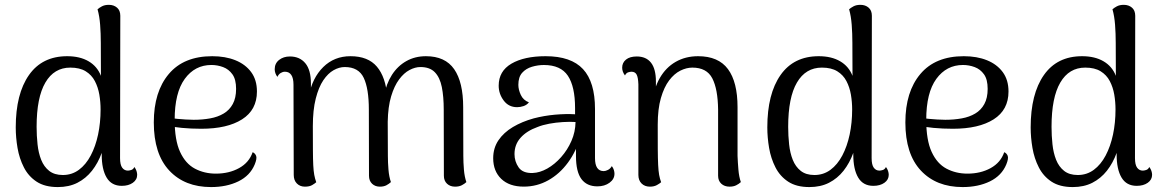

<svg xmlns="http://www.w3.org/2000/svg" viewBox="-20 -750 4745 783"><path d="M215.8 12.9Q162.9 12.9 129.4 -9.1Q95.9 -31.1 77.4 -67.5Q58.8 -103.8 51.5 -146.6Q44.2 -189.3 44.2 -230.3Q44.2 -367.1 98.1 -443.9Q152 -520.8 253.9 -520.8Q305.8 -520.8 341.2 -500.1Q376.5 -479.5 391.6 -440.8L391.1 -574.9Q391.1 -613.2 388.4 -648.5Q385.8 -683.8 377.8 -712.2Q383.5 -717.5 395.2 -723.9Q406.8 -730.3 423.9 -730.3Q444 -730.3 457.3 -718.8Q470.6 -707.3 470.6 -685.7L469.6 -105.2Q469.6 -78.1 478.3 -66.2Q487.1 -54.2 501.5 -54.2Q507 -54.2 515.2 -56.8Q523.5 -59.3 528 -69Q533.9 -61.2 536.7 -52.7Q539.4 -44.2 539.4 -37.3Q539.4 -17.1 521.7 -4.6Q504 7.9 476.8 7.9Q434.9 7.9 414.9 -25.7Q394.8 -59.3 394.8 -119.6V-209.2L416.9 -219.8Q410.5 -169.8 395.2 -127.5Q379.9 -85.2 355.1 -53.7Q330.2 -22.2 295.7 -4.6Q261.2 12.9 215.8 12.9ZM236.2 -36.3Q273.2 -36.3 301.8 -57.5Q330.3 -78.6 350 -115.8Q369.7 -153 380 -201.3Q390.2 -249.7 390.2 -303.5Q390.2 -333.8 385.1 -364.2Q379.9 -394.5 366.8 -419.4Q353.8 -444.3 329.5 -459.3Q305.2 -474.3 266.8 -474.3Q200.6 -474.3 165 -413.3Q129.3 -352.4 129.3 -232.8Q129.3 -196.5 133.1 -161.4Q136.8 -126.4 148 -98.2Q159.2 -70.1 180.5 -53.2Q201.8 -36.3 236.2 -36.3Z M840.7 12.9Q733.3 12.9 670.3 -54.5Q607.2 -122 607.2 -250.8Q607.2 -375.8 668.4 -448.3Q729.5 -520.8 845.5 -520.8Q899.2 -520.8 940 -504.3Q980.8 -487.8 1004.3 -456Q1027.8 -424.1 1027.8 -376.8Q1027.8 -301.8 967.2 -263.3Q906.7 -224.9 800.9 -224.9Q759.3 -224.9 721.3 -228.5Q683.4 -232.1 643.8 -240.2L645.7 -272.6Q671 -268.5 704.3 -265.2Q737.5 -261.9 770 -261.5Q805.5 -261.5 836.9 -267.2Q868.3 -272.8 892.1 -287Q915.9 -301.1 929.3 -325.8Q942.8 -350.5 942.8 -387.5Q942.8 -426.3 927.8 -447Q912.9 -467.8 889.8 -476.4Q866.7 -485 842.1 -485Q774.8 -485 733.5 -428.4Q692.3 -371.8 692.3 -261.3Q692.3 -178.4 714.4 -130.5Q736.5 -82.5 774.9 -62.2Q813.3 -41.9 860.3 -41.9Q914.2 -41.9 955 -64.5Q995.9 -87 1010.3 -129.3Q1020.2 -125.3 1024.5 -114.5Q1028.7 -103.6 1018.8 -79.4Q999.8 -33.6 952 -10.3Q904.2 12.9 840.7 12.9Z M1869.5 -114.2Q1869.5 -87.9 1871.9 -58.5Q1874.3 -29.1 1881.9 -7.4Q1874.3 -0.2 1863.2 5.5Q1852 11.2 1835.8 11.2Q1815.8 11.2 1803 -0.8Q1790.2 -12.8 1790.2 -33.4L1789.6 -303.1Q1789.6 -355.8 1781.8 -395Q1773.9 -434.2 1753.3 -455.4Q1732.8 -476.6 1694.5 -476.6Q1672.9 -476.6 1650.1 -464.5Q1627.2 -452.5 1607.6 -426.1Q1587.9 -399.8 1575.1 -357.1Q1562.3 -314.4 1561.2 -253.6L1561.8 -114.2Q1561.8 -87.9 1564.2 -58.5Q1566.6 -29.1 1574.2 -7.4Q1566.6 -0.2 1555.9 5.5Q1545.2 11.2 1529 11.2Q1509.9 11.2 1497.3 -0.8Q1484.8 -12.8 1484.8 -33.4L1484.2 -303.1Q1484.2 -388.2 1463.4 -432.4Q1442.5 -476.6 1385.9 -476.6Q1363.3 -476.6 1340.4 -463.7Q1317.5 -450.8 1298.5 -422.7Q1279.5 -394.5 1267.7 -348.1Q1255.8 -301.7 1255.8 -235.2Q1255.8 -176.9 1256.1 -138.5Q1256.3 -100.2 1257.5 -76.3Q1258.7 -52.5 1261.6 -36.8Q1264.5 -21 1269.7 -6.9Q1263.9 -1.6 1253 4.8Q1242.1 11.2 1223.5 11.2Q1203.5 11.2 1190.7 -1.7Q1177.9 -14.6 1177.9 -36.6L1176.9 -404.5Q1176.9 -430.9 1168 -444.2Q1159.2 -457.5 1141.9 -457.5Q1133.2 -457.5 1124.7 -452.4Q1116.2 -447.2 1111.2 -436.5Q1100.3 -451.2 1100.3 -467.7Q1100.3 -491.6 1118.3 -505.7Q1136.2 -519.7 1162.3 -519.7Q1202.2 -519.7 1225.1 -492.2Q1248 -464.8 1248 -409V-342L1239 -357.5Q1253.5 -432.5 1298.3 -476.6Q1343.2 -520.8 1409.2 -520.8Q1480.9 -520.8 1517 -478.2Q1553.1 -435.7 1559.4 -355.3L1546.5 -358.8Q1554.9 -408.2 1578.3 -444.6Q1601.8 -481.1 1637.2 -500.9Q1672.5 -520.8 1716.9 -520.8Q1795.5 -520.8 1832.2 -467.8Q1868.9 -414.9 1868.9 -312.7Z M2416.2 10Q2373.4 10 2351.2 -19.7Q2328.9 -49.4 2328.9 -113.6V-202.8L2347.5 -194Q2330.5 -133.6 2296.3 -87.1Q2262.2 -40.6 2216 -14.8Q2169.8 11.1 2115.8 11.1Q2057.2 11.1 2024.2 -20.5Q1991.3 -52.2 1991.3 -104.8Q1991.3 -146.3 2012.7 -177.9Q2034.1 -209.5 2071.6 -231.9Q2109.2 -254.2 2156.6 -267.3Q2198.8 -278.3 2243.2 -282.3Q2287.5 -286.2 2325.2 -284V-309.5Q2325.2 -397 2295.9 -441Q2266.6 -484.9 2198.1 -484.9Q2173.7 -484.9 2149.3 -477.7Q2124.9 -470.5 2109.4 -453.1Q2093.9 -435.8 2093.9 -403.9Q2093.9 -384.5 2103.9 -362.9Q2113.8 -341.4 2137 -332.6Q2128.2 -321.7 2114.9 -317.3Q2101.6 -312.9 2088.8 -312.9Q2054.3 -312.9 2034 -340.2Q2013.7 -367.5 2013.7 -400.5Q2013.7 -460 2065.7 -490.4Q2117.8 -520.8 2205 -520.8Q2308.9 -520.8 2357.7 -468.1Q2406.5 -415.4 2406.5 -305.4V-105.2Q2406.5 -52.2 2442.2 -52.2Q2449.8 -52.2 2459.7 -57.3Q2469.5 -62.5 2475.1 -72.7Q2481 -64.8 2483.5 -56.6Q2485.9 -48.4 2485.9 -41.5Q2485.9 -19.5 2465.8 -4.8Q2445.7 10 2416.2 10ZM2152.2 -44.5Q2181.5 -45.5 2212 -62.7Q2242.5 -80 2268.3 -109.2Q2294.2 -138.3 2310.4 -175.2Q2326.5 -212.2 2327.1 -252.4Q2303.8 -254 2275.4 -252.2Q2247.1 -250.5 2220 -245.5Q2192.8 -240.5 2172 -232Q2128.1 -216.3 2103.2 -188.5Q2078.2 -160.7 2078.2 -121.5Q2078.2 -91.7 2095 -67.4Q2111.8 -43.2 2152.2 -44.5Z M2630.5 11.2Q2609.5 11.2 2596.4 -1.7Q2583.4 -14.6 2583.4 -36.6V-406.2Q2582.4 -434.6 2576.1 -446.1Q2569.8 -457.5 2555.2 -457.5Q2549.7 -457.5 2541.7 -455Q2533.7 -452.5 2528.7 -442.3Q2517.3 -457.5 2517.3 -474Q2517.3 -494.2 2532.9 -507Q2548.5 -519.7 2576.7 -519.7Q2615.1 -519.7 2635 -494.2Q2654.9 -468.6 2654.9 -417.2V-347.3L2640.1 -328.7Q2645.9 -388.7 2670.7 -431.7Q2695.4 -474.8 2735.5 -497.8Q2775.7 -520.8 2826.8 -520.8Q2909.8 -520.8 2948.8 -468.1Q2987.8 -415.4 2987.8 -312.7V-114.2Q2988.8 -87.9 2991.3 -58.5Q2993.7 -29.1 3001.3 -7.4Q2993.2 0.2 2982.1 5.7Q2970.9 11.2 2955.2 11.2Q2934.6 11.2 2921.5 -0.8Q2908.5 -12.8 2908.5 -33.4V-303.1Q2907.5 -386.8 2884.8 -430.6Q2862.1 -474.3 2803.5 -474.3Q2779.5 -474.3 2754.5 -461.9Q2729.6 -449.5 2708.8 -422.1Q2688.1 -394.7 2675.2 -350.1Q2662.3 -305.5 2662.3 -241.5Q2662.3 -181.2 2662.5 -142Q2662.8 -102.8 2664 -77.9Q2665.2 -53.1 2668 -37Q2670.9 -21 2676.2 -6.9Q2670.4 -1.6 2658.8 4.8Q2647.2 11.2 2630.5 11.2Z M3280.8 12.9Q3227.9 12.9 3194.4 -9.1Q3160.9 -31.1 3142.4 -67.5Q3123.8 -103.8 3116.5 -146.6Q3109.2 -189.3 3109.2 -230.3Q3109.2 -367.1 3163.1 -443.9Q3217 -520.8 3318.9 -520.8Q3370.8 -520.8 3406.2 -500.1Q3441.5 -479.5 3456.6 -440.8L3456.1 -574.9Q3456.1 -613.2 3453.4 -648.5Q3450.8 -683.8 3442.8 -712.2Q3448.5 -717.5 3460.2 -723.9Q3471.8 -730.3 3488.9 -730.3Q3509 -730.3 3522.3 -718.8Q3535.6 -707.3 3535.6 -685.7L3534.6 -105.2Q3534.6 -78.1 3543.3 -66.2Q3552.1 -54.2 3566.5 -54.2Q3572 -54.2 3580.2 -56.8Q3588.5 -59.3 3593 -69Q3598.9 -61.2 3601.7 -52.7Q3604.4 -44.2 3604.4 -37.3Q3604.4 -17.1 3586.7 -4.6Q3569 7.9 3541.8 7.9Q3499.9 7.9 3479.9 -25.7Q3459.8 -59.3 3459.8 -119.6V-209.2L3481.9 -219.8Q3475.5 -169.8 3460.2 -127.5Q3444.9 -85.2 3420.1 -53.7Q3395.2 -22.2 3360.7 -4.6Q3326.2 12.9 3280.8 12.9ZM3301.2 -36.3Q3338.2 -36.3 3366.8 -57.5Q3395.3 -78.6 3415 -115.8Q3434.7 -153 3445 -201.3Q3455.2 -249.7 3455.2 -303.5Q3455.2 -333.8 3450.1 -364.2Q3444.9 -394.5 3431.8 -419.4Q3418.8 -444.3 3394.5 -459.3Q3370.2 -474.3 3331.8 -474.3Q3265.6 -474.3 3230 -413.3Q3194.3 -352.4 3194.3 -232.8Q3194.3 -196.5 3198.1 -161.4Q3201.8 -126.4 3213 -98.2Q3224.2 -70.1 3245.5 -53.2Q3266.8 -36.3 3301.2 -36.3Z M3905.7 12.9Q3798.3 12.9 3735.3 -54.5Q3672.2 -122 3672.2 -250.8Q3672.2 -375.8 3733.4 -448.3Q3794.5 -520.8 3910.5 -520.8Q3964.2 -520.8 4005 -504.3Q4045.8 -487.8 4069.3 -456Q4092.8 -424.1 4092.8 -376.8Q4092.8 -301.8 4032.2 -263.3Q3971.7 -224.9 3865.9 -224.9Q3824.3 -224.9 3786.3 -228.5Q3748.4 -232.1 3708.8 -240.2L3710.7 -272.6Q3736 -268.5 3769.3 -265.2Q3802.5 -261.9 3835 -261.5Q3870.5 -261.5 3901.9 -267.2Q3933.3 -272.8 3957.1 -287Q3980.9 -301.1 3994.3 -325.8Q4007.8 -350.5 4007.8 -387.5Q4007.8 -426.3 3992.8 -447Q3977.9 -467.8 3954.8 -476.4Q3931.7 -485 3907.1 -485Q3839.8 -485 3798.5 -428.4Q3757.3 -371.8 3757.3 -261.3Q3757.3 -178.4 3779.4 -130.5Q3801.5 -82.5 3839.9 -62.2Q3878.3 -41.9 3925.3 -41.9Q3979.2 -41.9 4020 -64.5Q4060.9 -87 4075.3 -129.3Q4085.2 -125.3 4089.5 -114.5Q4093.7 -103.6 4083.8 -79.4Q4064.8 -33.6 4017 -10.3Q3969.2 12.9 3905.7 12.9Z M4354.8 12.9Q4301.9 12.9 4268.4 -9.1Q4234.9 -31.1 4216.4 -67.5Q4197.8 -103.8 4190.5 -146.6Q4183.2 -189.3 4183.2 -230.3Q4183.2 -367.1 4237.1 -443.9Q4291 -520.8 4392.9 -520.8Q4444.8 -520.8 4480.2 -500.1Q4515.5 -479.5 4530.6 -440.8L4530.1 -574.9Q4530.1 -613.2 4527.4 -648.5Q4524.8 -683.8 4516.8 -712.2Q4522.5 -717.5 4534.2 -723.9Q4545.8 -730.3 4562.9 -730.3Q4583 -730.3 4596.3 -718.8Q4609.6 -707.3 4609.6 -685.7L4608.6 -105.2Q4608.6 -78.1 4617.3 -66.2Q4626.1 -54.2 4640.5 -54.2Q4646 -54.2 4654.2 -56.8Q4662.5 -59.3 4667 -69Q4672.9 -61.2 4675.7 -52.7Q4678.4 -44.2 4678.4 -37.3Q4678.4 -17.1 4660.7 -4.6Q4643 7.9 4615.8 7.9Q4573.9 7.9 4553.9 -25.7Q4533.8 -59.3 4533.8 -119.6V-209.2L4555.9 -219.8Q4549.5 -169.8 4534.2 -127.5Q4518.9 -85.2 4494.1 -53.7Q4469.2 -22.2 4434.7 -4.6Q4400.2 12.9 4354.8 12.9ZM4375.2 -36.3Q4412.2 -36.3 4440.8 -57.5Q4469.3 -78.6 4489 -115.8Q4508.7 -153 4519 -201.3Q4529.2 -249.7 4529.2 -303.5Q4529.2 -333.8 4524.1 -364.2Q4518.9 -394.5 4505.8 -419.4Q4492.8 -444.3 4468.5 -459.3Q4444.2 -474.3 4405.8 -474.3Q4339.6 -474.3 4304 -413.3Q4268.3 -352.4 4268.3 -232.8Q4268.3 -196.5 4272.1 -161.4Q4275.8 -126.4 4287 -98.2Q4298.2 -70.1 4319.5 -53.2Q4340.8 -36.3 4375.2 -36.3Z"/></svg>

Font: Arima Thin
Style: Regular
Weight: 100
Designer: Joana Correia and Natanael Gama
Foundry: NDISCOVER
Version: Version 1.101;gftools[0.9.23]